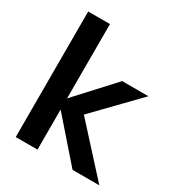

<svg xmlns="http://www.w3.org/2000/svg" viewBox="-167 -822 871 932"><g transform="rotate(30 268.0 -356.0)"><path d="M289 -264 515.8 -497.7H368.7L179 -291.2V-707.8H57V-4.1H179V-228.6L375.5 -4.1H525.5Z"/></g></svg>

Font: Diatome Semibold
Style: Regular
Weight: 600
Designer: 15.100.17
Foundry: 15.100.17
Version: Version 1.005;Fontself Maker 3.5.8